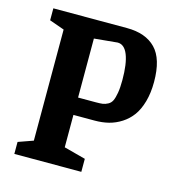

<svg xmlns="http://www.w3.org/2000/svg" viewBox="-94 -689 719 772"><g transform="rotate(15 265.5 -303.0)"><path d="M34.2 0V-49.8L96.2 -71.8V-534.2L34.2 -556.2V-606H340.8Q418.9 -606 460.4 -563.2Q502 -520.5 502 -424.8Q502 -378.9 491.7 -342.5Q481.4 -306.2 463.9 -282.2Q446.3 -258.3 421.6 -242.4Q397 -226.6 369.9 -219.7Q342.8 -212.9 312 -212.9H223.1V-78.1L313 -54.2V0ZM223.1 -285.2H296.9Q314.9 -285.2 325.4 -286.6Q335.9 -288.1 347.2 -294.2Q358.4 -300.3 364 -312.3Q369.6 -324.2 373.3 -345.7Q377 -367.2 377 -398.9Q377 -467.3 362.5 -503.7Q348.1 -540 319.8 -540L223.1 -530.8Z"/></g></svg>

Font: Grenze SemiBold
Style: Regular
Weight: 600
Designer: Renata Polastri
Foundry: Omnibus-Type
Version: Version 1.002;PS 001.002;hotconv 1.0.88;makeotf.lib2.5.64775